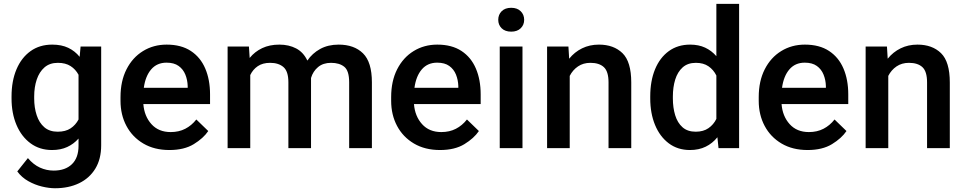

<svg xmlns="http://www.w3.org/2000/svg" viewBox="-20 -770 5017 998"><path d="M40 -258.3V-268.6Q40 -349.1 65.7 -409.7Q91.3 -470.2 138.7 -504.2Q186 -538.1 251.5 -538.1Q299.8 -538.1 334.7 -521.5Q369.6 -504.9 394 -474.6L398.9 -528.3H505.9V-14.6Q505.9 56.6 475.6 106.4Q445.3 156.2 391.1 182.4Q336.9 208.5 265.6 208.5Q235.4 208.5 198.5 199.7Q161.6 190.9 127.2 171.6Q92.8 152.3 69.8 121.1L125 51.8Q153.3 85.4 187.5 101.1Q221.7 116.7 259.3 116.7Q319.3 116.7 353.8 83.5Q388.2 50.3 388.2 -12.2V-49.8Q363.3 -21.5 329.3 -5.9Q295.4 9.8 250.5 9.8Q186 9.8 138.7 -25.1Q91.3 -60.1 65.7 -120.6Q40 -181.2 40 -258.3ZM157.7 -268.6V-258.3Q157.7 -210.4 170.7 -171.1Q183.6 -131.8 210.4 -108.6Q237.3 -85.4 279.8 -85.4Q320.8 -85.4 346.9 -102.8Q373 -120.1 388.2 -148.9V-381.3Q373 -409.7 346.9 -426.5Q320.8 -443.4 280.8 -443.4Q238.3 -443.4 211.2 -419.7Q184.1 -396 170.9 -356.4Q157.7 -316.9 157.7 -268.6Z M860.4 9.8Q782.2 9.8 725.1 -23.9Q668 -57.6 637.2 -115.5Q606.4 -173.3 606.4 -246.1V-265.6Q606.4 -348.6 637.7 -409.9Q668.9 -471.2 723.4 -504.6Q777.8 -538.1 846.2 -538.1Q921.9 -538.1 971.9 -505.1Q1022 -472.2 1046.9 -413.8Q1071.8 -355.5 1071.8 -279.3V-229H725.1Q730 -166 767.1 -124.8Q804.2 -83.5 867.2 -83.5Q909.7 -83.5 942.9 -100.6Q976.1 -117.7 1000.5 -148.9L1062.5 -88.9Q1037.1 -51.3 987.3 -20.8Q937.5 9.8 860.4 9.8ZM845.7 -444.3Q795.9 -444.3 765.9 -409.4Q735.8 -374.5 727.5 -313.5H955.6V-322.8Q954.6 -354.5 943.4 -382.3Q932.1 -410.2 908.4 -427.2Q884.8 -444.3 845.7 -444.3Z M1384.3 -443.4Q1345.2 -443.4 1319.8 -426Q1294.4 -408.7 1280.8 -379.9V0H1163.1V-528.3H1273.9L1277.8 -468.8Q1304.2 -501.5 1342.8 -519.8Q1381.3 -538.1 1432.1 -538.1Q1481.4 -538.1 1519.3 -518.3Q1557.1 -498.5 1577.6 -455.1Q1603 -492.7 1644 -515.4Q1685.1 -538.1 1740.2 -538.1Q1820.8 -538.1 1866.9 -492.7Q1913.1 -447.3 1913.1 -341.8V0H1794.9V-342.3Q1794.9 -402.3 1769.5 -422.9Q1744.1 -443.4 1700.7 -443.4Q1659.7 -443.4 1633.3 -421.4Q1606.9 -399.4 1596.7 -364.7Q1596.7 -358.9 1596.7 -352.1V0H1479V-341.8Q1479 -399.4 1453.4 -421.4Q1427.7 -443.4 1384.3 -443.4Z M2267.1 9.8Q2189 9.8 2131.8 -23.9Q2074.7 -57.6 2043.9 -115.5Q2013.2 -173.3 2013.2 -246.1V-265.6Q2013.2 -348.6 2044.4 -409.9Q2075.7 -471.2 2130.1 -504.6Q2184.6 -538.1 2252.9 -538.1Q2328.6 -538.1 2378.7 -505.1Q2428.7 -472.2 2453.6 -413.8Q2478.5 -355.5 2478.5 -279.3V-229H2131.8Q2136.7 -166 2173.8 -124.8Q2210.9 -83.5 2273.9 -83.5Q2316.4 -83.5 2349.6 -100.6Q2382.8 -117.7 2407.2 -148.9L2469.2 -88.9Q2443.8 -51.3 2394 -20.8Q2344.2 9.8 2267.1 9.8ZM2252.4 -444.3Q2202.6 -444.3 2172.6 -409.4Q2142.6 -374.5 2134.3 -313.5H2362.3V-322.8Q2361.3 -354.5 2350.1 -382.3Q2338.9 -410.2 2315.2 -427.2Q2291.5 -444.3 2252.4 -444.3Z M2569.8 -667Q2569.8 -693.8 2587.6 -711.7Q2605.5 -729.5 2637.2 -729.5Q2668.5 -729.5 2686.5 -711.7Q2704.6 -693.8 2704.6 -667Q2704.6 -640.6 2686.5 -623Q2668.5 -605.5 2637.2 -605.5Q2605.5 -605.5 2587.6 -623Q2569.8 -640.6 2569.8 -667ZM2695.8 -528.3V0H2577.6V-528.3Z M3048.8 -443.4Q3011.7 -443.4 2984.4 -424.8Q2957 -406.2 2941.4 -375.5V0H2823.7V-528.3H2934.6L2938.5 -464.8Q2966.3 -499.5 3005.6 -518.8Q3044.9 -538.1 3093.3 -538.1Q3169.9 -538.1 3215.6 -493.7Q3261.2 -449.2 3261.2 -341.3V0H3143.1V-341.8Q3143.1 -398.4 3118.9 -420.9Q3094.7 -443.4 3048.8 -443.4Z M3359.9 -258.3V-268.6Q3359.9 -349.1 3384.8 -409.7Q3409.7 -470.2 3456.3 -504.2Q3502.9 -538.1 3567.4 -538.1Q3611.3 -538.1 3645 -522.5Q3678.7 -506.8 3703.6 -478V-750H3821.8V0H3714.8L3709 -56.6Q3683.6 -24.9 3648.2 -7.6Q3612.8 9.8 3566.4 9.8Q3502.4 9.8 3456.1 -25.1Q3409.7 -60.1 3384.8 -120.6Q3359.9 -181.2 3359.9 -258.3ZM3477.5 -268.6V-258.3Q3477.5 -210.4 3489.5 -171.1Q3501.5 -131.8 3527.6 -108.6Q3553.7 -85.4 3596.2 -85.4Q3636.2 -85.4 3662.6 -103.8Q3689 -122.1 3703.6 -151.9V-377.4Q3689 -407.2 3662.8 -425.3Q3636.7 -443.4 3597.2 -443.4Q3554.7 -443.4 3528.3 -419.7Q3502 -396 3489.7 -356.4Q3477.5 -316.9 3477.5 -268.6Z M4177.7 9.8Q4099.6 9.8 4042.5 -23.9Q3985.4 -57.6 3954.6 -115.5Q3923.8 -173.3 3923.8 -246.1V-265.6Q3923.8 -348.6 3955.1 -409.9Q3986.3 -471.2 4040.8 -504.6Q4095.2 -538.1 4163.6 -538.1Q4239.3 -538.1 4289.3 -505.1Q4339.4 -472.2 4364.3 -413.8Q4389.2 -355.5 4389.2 -279.3V-229H4042.5Q4047.4 -166 4084.5 -124.8Q4121.6 -83.5 4184.6 -83.5Q4227.1 -83.5 4260.3 -100.6Q4293.5 -117.7 4317.9 -148.9L4379.9 -88.9Q4354.5 -51.3 4304.7 -20.8Q4254.9 9.8 4177.7 9.8ZM4163.1 -444.3Q4113.3 -444.3 4083.3 -409.4Q4053.2 -374.5 4044.9 -313.5H4272.9V-322.8Q4272 -354.5 4260.7 -382.3Q4249.5 -410.2 4225.8 -427.2Q4202.1 -444.3 4163.1 -444.3Z M4704.6 -443.4Q4667.5 -443.4 4640.1 -424.8Q4612.8 -406.2 4597.2 -375.5V0H4479.5V-528.3H4590.3L4594.2 -464.8Q4622.1 -499.5 4661.4 -518.8Q4700.7 -538.1 4749 -538.1Q4825.7 -538.1 4871.3 -493.7Q4917 -449.2 4917 -341.3V0H4798.8V-341.8Q4798.8 -398.4 4774.7 -420.9Q4750.5 -443.4 4704.6 -443.4Z"/></svg>

Font: Vazirmatn RD Medium
Style: Regular
Weight: 500
Designer: Saber Rastikerdar
Foundry: Saber Rastikerdar
Version: Version 33.003